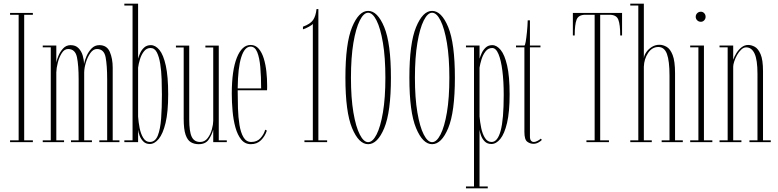

<svg xmlns="http://www.w3.org/2000/svg" viewBox="-20 -770 4215 1040"><path d="M34.5 0V-10H81V-690H34.5V-700H158V-690H111V-10H158V0Z M211.5 0V-10H255V-513.5H211.5V-523.5H285V-431Q287 -444 296 -466.5Q305 -489 321.5 -507.2Q338 -525.5 362.5 -525.5Q389.5 -525.5 405.2 -509.2Q421 -493 428 -469.2Q435 -445.5 435 -423.5Q438.5 -442.5 448.8 -466.2Q459 -490 476.2 -507.8Q493.5 -525.5 518 -525.5Q559 -525.5 574.8 -489Q590.5 -452.5 590.5 -403.5V-10H627V0H518V-10H560.5V-340Q560.5 -416 552 -460.2Q543.5 -504.5 505 -504.5Q485 -504.5 469.5 -482.8Q454 -461 445.2 -431.5Q436.5 -402 436 -378V-10H478V0H364.5V-10H406V-340Q406 -416 396.8 -460.2Q387.5 -504.5 349 -504.5Q328.5 -504.5 314.5 -482.2Q300.5 -460 293 -430.5Q285.5 -401 285 -378V-10H327V0Z M791.5 10Q770 10 756.5 -3.5Q743 -17 736.2 -35.2Q729.5 -53.5 728 -67.5V0H653.5V-10H698V-740H653.5V-750H728V-452Q731.5 -465 739 -482.2Q746.5 -499.5 760.8 -512.5Q775 -525.5 797 -525.5Q822 -525.5 843.5 -499.5Q865 -473.5 878 -415Q891 -356.5 891 -259Q891 -163.5 876.8 -104.2Q862.5 -45 839.8 -17.5Q817 10 791.5 10ZM791.5 -1Q821 -1 834.8 -35.8Q848.5 -70.5 852.8 -128.5Q857 -186.5 857 -256.5Q857 -297 855.5 -341.2Q854 -385.5 848 -423.8Q842 -462 829.8 -486Q817.5 -510 795.5 -510Q774 -510 759.8 -491.8Q745.5 -473.5 738 -448.5Q730.5 -423.5 728 -403.5V-139Q730 -109 736.2 -77Q742.5 -45 756 -23Q769.5 -1 791.5 -1Z M1056 11Q1032 11 1013.8 0.2Q995.5 -10.5 985.2 -40.2Q975 -70 975 -126.5V-513H933V-523H1005V-123.5Q1005 -57 1018.5 -29Q1032 -1 1064 -1Q1089 -1 1104.8 -21.8Q1120.5 -42.5 1127.8 -69.8Q1135 -97 1135 -115.5V-513H1092.5V-523H1165V-10H1208.5V0H1135V-67.5Q1127 -38 1110 -13.5Q1093 11 1056 11Z M1339 11Q1307 11 1286.8 -14Q1266.5 -39 1255.2 -79.8Q1244 -120.5 1239.8 -168.5Q1235.5 -216.5 1235.5 -262.5Q1235.5 -389 1263 -457.8Q1290.5 -526.5 1337.5 -526.5Q1364 -526.5 1381.5 -506Q1399 -485.5 1409 -452.5Q1419 -419.5 1423 -381.5Q1427 -343.5 1427 -308.5Q1427 -301.5 1427 -294.8Q1427 -288 1426.5 -281H1267.5V-278Q1267.5 -231.5 1269 -182.8Q1270.5 -134 1277.2 -92.8Q1284 -51.5 1299 -26.2Q1314 -1 1341 -1Q1372.5 -1 1391.2 -22Q1410 -43 1416.5 -67.5L1425.5 -62.5Q1415.5 -32 1393.8 -10.5Q1372 11 1339 11ZM1337.5 -517.5Q1305 -517.5 1286.8 -460.2Q1268.5 -403 1267.5 -291H1394.5Q1394.5 -355.5 1390 -406.8Q1385.5 -458 1373.2 -487.8Q1361 -517.5 1337.5 -517.5Z M1629 0V-10H1674.5V-641Q1672 -635.5 1652.8 -625Q1633.5 -614.5 1621 -611V-625.5Q1661 -640 1675.8 -661.5Q1690.5 -683 1694.5 -721H1704.5V-10H1752V0Z M1974 11Q1923.5 11 1887.2 -76Q1851 -163 1851 -349Q1851 -535.5 1887.2 -623.2Q1923.5 -711 1974 -711Q2025 -711 2061.2 -623.2Q2097.5 -535.5 2097.5 -349Q2097.5 -163 2061.2 -76Q2025 11 1974 11ZM1974 0Q1998.5 0 2019.8 -41.5Q2041 -83 2054.2 -161Q2067.5 -239 2067.5 -349Q2067.5 -459 2054.2 -537.8Q2041 -616.5 2019.8 -658.8Q1998.5 -701 1974 -701Q1950 -701 1928.8 -658.8Q1907.5 -616.5 1894.2 -537.8Q1881 -459 1881 -349Q1881 -239 1894.2 -161Q1907.5 -83 1928.8 -41.5Q1950 0 1974 0Z M2320.5 11Q2270 11 2233.8 -76Q2197.5 -163 2197.5 -349Q2197.5 -535.5 2233.8 -623.2Q2270 -711 2320.5 -711Q2371.5 -711 2407.8 -623.2Q2444 -535.5 2444 -349Q2444 -163 2407.8 -76Q2371.5 11 2320.5 11ZM2320.5 0Q2345 0 2366.2 -41.5Q2387.5 -83 2400.8 -161Q2414 -239 2414 -349Q2414 -459 2400.8 -537.8Q2387.5 -616.5 2366.2 -658.8Q2345 -701 2320.5 -701Q2296.5 -701 2275.2 -658.8Q2254 -616.5 2240.8 -537.8Q2227.5 -459 2227.5 -349Q2227.5 -239 2240.8 -161Q2254 -83 2275.2 -41.5Q2296.5 0 2320.5 0Z M2504 250V240H2547.5V-513.5H2504V-523.5H2577.5V-452Q2581.5 -465 2589.2 -482.2Q2597 -499.5 2611 -512.5Q2625 -525.5 2646.5 -525.5Q2670.5 -525.5 2692 -499.5Q2713.5 -473.5 2727 -415Q2740.5 -356.5 2740.5 -259Q2740.5 -163.5 2726.5 -104.2Q2712.5 -45 2690 -17.5Q2667.5 10 2642 10Q2619.5 10 2606 -3.5Q2592.5 -17 2585.8 -35.2Q2579 -53.5 2577.5 -67.5V240H2622V250ZM2643 -1Q2675.5 -1 2692 -62.2Q2708.5 -123.5 2708.5 -256.5Q2708.5 -329.5 2701.2 -386.8Q2694 -444 2680.2 -477Q2666.5 -510 2646 -510Q2624.5 -510 2610.2 -491.8Q2596 -473.5 2588.2 -448.5Q2580.5 -423.5 2577.5 -403.5V-139Q2580 -109 2586.5 -77Q2593 -45 2606.8 -23Q2620.5 -1 2643 -1Z M2869.5 9Q2851 9 2835.8 -2.5Q2820.5 -14 2820.5 -55.5V-513.5H2775V-523.5H2820.5Q2824 -523.5 2827.5 -543.8Q2831 -564 2834.2 -595.5Q2837.5 -627 2838.5 -660H2850.5V-523.5H2907.5V-513.5H2850.5V-31Q2850.5 -14.5 2856.5 -7.8Q2862.5 -1 2870.5 -1Q2882 -1 2893.8 -8Q2905.5 -15 2909.5 -19L2915 -12Q2907.5 -4 2895.2 2.5Q2883 9 2869.5 9Z M3156.5 0V-10H3201V-690H3150.5Q3113.5 -690 3103.2 -663.5Q3093 -637 3093 -578H3083V-700H3349.5V-578H3339.5Q3339.5 -637 3329.2 -663.5Q3319 -690 3282 -690H3231V-10H3278.5V0Z M3394 0V-10H3437.5V-740H3394V-750H3467.5V-454.5Q3469 -470 3480.5 -487Q3492 -504 3510.8 -515.8Q3529.5 -527.5 3552 -527.5Q3571.5 -527.5 3591 -516.2Q3610.5 -505 3623.5 -472Q3636.5 -439 3636.5 -373.5V-10H3678.5V0H3564V-10H3606.5V-360Q3606.5 -440.5 3592.5 -478Q3578.5 -515.5 3546 -515.5Q3512 -515.5 3490.5 -483Q3469 -450.5 3467.5 -409V-10H3510.5V0Z M3776.5 -652Q3764.5 -652 3756.5 -660Q3748.5 -668 3748.5 -679Q3748.5 -690.5 3756.5 -698.5Q3764.5 -706.5 3776.5 -706.5Q3787 -706.5 3794.5 -698.5Q3802 -690.5 3802 -679Q3802 -668 3794.5 -660Q3787 -652 3776.5 -652ZM3718.5 0V-10H3763V-513.5H3718.5V-523.5H3793V-10H3838.5V0Z M3877.5 0V-10H3921.5V-513.5H3877.5V-523.5H3951.5V-446.5Q3957.5 -464 3969 -482.5Q3980.5 -501 3996.8 -513.8Q4013 -526.5 4033 -526.5Q4049.5 -526.5 4068 -516.8Q4086.5 -507 4099.8 -476.5Q4113 -446 4113 -383.5V-10H4155V0H4039.5V-10H4083V-370Q4083 -446 4067.2 -479.8Q4051.5 -513.5 4021.5 -513.5Q4007.5 -513.5 3994.8 -501.2Q3982 -489 3972.2 -471.5Q3962.5 -454 3957 -436.8Q3951.5 -419.5 3951.5 -409V-10H3996V0Z"/></svg>

Font: Imbue 100pt Thin
Style: Regular
Weight: 100
Designer: Tyler Finck
Foundry: Etcetera Type Company
Version: Version 1.102; ttfautohint (v1.8.3)